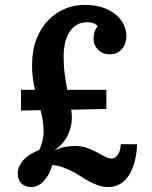

<svg xmlns="http://www.w3.org/2000/svg" viewBox="-20 -736 613 772"><path d="M266.1 -294.9Q267.6 -287.6 268.3 -279.3Q269 -271 269 -262.7Q269 -226.1 252.4 -191.9Q235.8 -157.7 201.2 -133.8V-132.8Q225.1 -142.6 244.6 -145.8Q264.2 -148.9 281.2 -148.9Q309.1 -148.9 330.6 -141.1Q352.1 -133.3 369.6 -123.8Q387.2 -114.3 401.9 -106.4Q416.5 -98.6 430.7 -98.6Q441.9 -98.6 452.9 -112.5Q463.9 -126.5 465.8 -156.2H531.2Q529.8 -119.1 521.7 -87.6Q513.7 -56.2 499.3 -33Q484.9 -9.8 463.9 3.2Q442.9 16.1 415 16.1Q395 16.1 376.2 9.8Q357.4 3.4 339.4 -6.3Q321.3 -16.1 303.7 -27.6Q286.1 -39.1 267.6 -48.3Q249 -57.6 229.7 -64.5Q210.4 -71.3 189.9 -72.3Q185.5 -53.7 177 -37.8Q168.5 -22 157.5 -9.8Q146.5 2.4 133.5 9.3Q120.6 16.1 107.4 16.1Q91.8 16.1 81.1 11.5Q70.3 6.8 63.7 -1Q57.1 -8.8 54.2 -18.8Q51.3 -28.8 51.3 -39.6Q51.3 -54.2 57.9 -68.1Q64.5 -82 75.9 -94.2Q87.4 -106.4 103.3 -116.2Q119.1 -126 137.7 -132.8Q141.1 -139.2 144.3 -148.2Q147.5 -157.2 149.9 -167Q152.3 -176.8 153.8 -186.3Q155.3 -195.8 155.3 -203.6Q155.3 -229 151.9 -250.7Q148.4 -272.5 143.1 -293L64.5 -291.5V-375H120.6Q115.2 -397 112.1 -421.1Q108.9 -445.3 108.9 -475.1Q108.9 -532.7 126.2 -577.6Q143.6 -622.6 172.6 -653.3Q201.7 -684.1 239.7 -700.2Q277.8 -716.3 319.3 -716.3Q365.7 -716.3 397.9 -704.1Q430.2 -691.9 450.2 -673.3Q470.2 -654.8 479.2 -633.1Q488.3 -611.3 488.3 -592.3Q488.3 -577.1 483.9 -563.5Q479.5 -549.8 470.9 -539.6Q462.4 -529.3 450 -523.4Q437.5 -517.6 421.4 -517.6Q403.8 -517.6 391.4 -523.9Q378.9 -530.3 371.1 -539.6Q363.3 -548.8 359.6 -559.3Q356 -569.8 356 -578.6Q356 -591.8 359.6 -605.5Q363.3 -619.1 373 -630.9Q368.2 -636.7 357.7 -641.6Q347.2 -646.5 330.1 -646.5Q303.2 -646.5 285.2 -634Q267.1 -621.6 256.1 -602.1Q245.1 -582.5 240.5 -558.6Q235.8 -534.7 235.8 -511.7Q235.8 -472.2 240.2 -438.5Q244.6 -404.8 250.5 -375H407.7V-297.9Z"/></svg>

Font: Parastoo FD
Style: Bold-FD
Weight: 700
Foundry: Saber Rastikerdar (saber.rastikerdar@gmail.com)
Version: Version 2.0.1